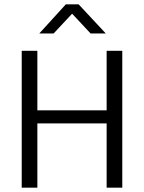

<svg xmlns="http://www.w3.org/2000/svg" viewBox="-20 -864 662 884"><path d="M80 0V-630H152V-356H471V-630H543V0H471V-296H152V0ZM283 -844H342L467 -710H397L312 -801L227 -710H161Z"/></svg>

Font: Mukta Vaani Light
Style: Regular
Weight: 300
Designer: Noopur Datye, Girish Dalvi, Yashodeep Gholap, Pallavi Karambelkar
Foundry: Ek Type
Version: Version 2.538;PS 1.000;hotconv 16.6.51;makeotf.lib2.5.65220;